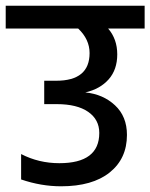

<svg xmlns="http://www.w3.org/2000/svg" viewBox="-44 -670 527 673"><path d="M463 -650V-570H335Q367 -533 367 -479.5Q367 -426 337 -392Q307 -358 255 -346Q317 -340 359 -301Q401 -262 401 -197Q401 -114 340.5 -65.5Q280 -17 170 -17Q100 -17 30 -41V-130Q92 -98 164 -98Q304 -98 304 -204Q304 -251 265 -278Q226 -305 155 -305H111V-387H153Q270 -387 270 -484Q270 -532 230 -570H-24V-650Z"/></svg>

Font: Hind Medium
Style: Regular
Weight: 500
Designer: Manushi Parikh, Satya Rajpurohit
Foundry: Indian Type Foundry
Version: Version 1.201;PS 1.0;hotconv 1.0.78;makeotf.lib2.5.61930; tt